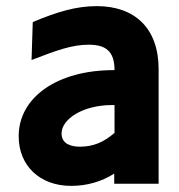

<svg xmlns="http://www.w3.org/2000/svg" viewBox="-20 -600 583 627"><path d="M212 7C263 7 310 -6 353 -33V0H498V-374C498 -508 420 -580 296 -580C228 -580 166 -561 87 -528L83 -404C166 -436 215 -454 270 -454C326 -454 354 -432 354 -371H351C168 -371 41 -283 41 -155C41 -59 110 7 212 7ZM181 -164C181 -211 250 -257 347 -257H354V-166C318 -135 284 -121 241 -121C214 -121 181 -129 181 -164Z"/></svg>

Font: All Genders v4
Style: Bold
Weight: 700
Designer: Rassam Alawdi
Foundry: Rassam Art
Version: Version 3.100;FEAKit 1.0